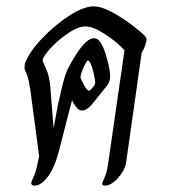

<svg xmlns="http://www.w3.org/2000/svg" viewBox="-20 -573 540 603"><path d="M78 2Q78 -1 86 -19Q94 -37 98 -60L103 -82L76 -285Q70 -327 63.5 -341Q57 -355 57 -361L58 -373Q70 -407 109.5 -449.5Q149 -492 195.5 -522.5Q242 -553 274 -553Q298 -553 331.5 -535Q365 -517 394.5 -494.5Q424 -472 435 -460Q440 -455 440 -449Q440 -442 435.5 -429Q431 -416 425 -408L376 -62Q372 -38 350.5 -14Q329 10 310 10Q301 10 301 4Q301 1 308 -14.5Q315 -30 319 -55L371 -415Q349 -440 311 -465Q273 -490 248 -490Q227 -490 199 -472Q171 -454 147.5 -430.5Q124 -407 117 -392Q114 -388 114 -384Q114 -379 124.5 -357.5Q135 -336 138 -300L148 -174H149Q153 -193 162 -244L177 -309Q184 -336 192 -355Q243 -453 275 -453Q288 -453 296 -439Q306 -425 316 -389Q326 -353 326 -332Q326 -314 312 -299L267 -243Q252 -226 237 -226Q230 -226 225 -230.5Q220 -235 212 -247L207 -257H206L193 -208L166 -102Q152 -47 130.5 -18.5Q109 10 89 10Q84 10 81 8Q78 6 78 2ZM277 -306Q279 -312 279 -312Q279 -322 274 -344Q269 -366 262 -378Q259 -383 257 -383Q253 -383 252 -379Q245 -369 239 -353.5Q233 -338 233 -330Q233 -327 236 -322Q247 -298 255 -290Q257 -288 259 -288Q262 -288 267.5 -294Q273 -300 277 -306Z"/></svg>

Font: Charm
Style: Regular
Weight: 400
Designer: Katatrad Aksorn Co.,Ltd.
Foundry: Cadson Demak Co.,Ltd.
Version: Version 1.001